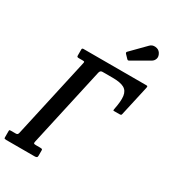

<svg xmlns="http://www.w3.org/2000/svg" viewBox="-265 -1109 1092 1226"><g transform="rotate(30 280.5 -496.0)"><path d="M152 -684H123.5Q116.5 -684 112.8 -685.8Q109 -687.5 109 -695V-740.5Q109 -750 119 -750H583Q590.5 -750 591.8 -747Q593 -744 591.5 -735.5L542 -514Q540.5 -506.5 536.8 -505.2Q533 -504 526 -504H488.5Q481 -504 480.5 -506.2Q480 -508.5 481.5 -516Q495 -580.5 490 -617.2Q485 -654 457 -669Q429 -684 373.5 -684H298Q281 -684 277 -665.5L148.5 -86Q145.5 -74 147.8 -70Q150 -66 163 -66H195Q202 -66 207 -64.8Q212 -63.5 212 -56V-15Q212 -5.5 206.5 -2.8Q201 0 192 0H-17Q-24.5 0 -28.5 -1.2Q-32.5 -2.5 -32.5 -10V-57Q-32.5 -63.5 -30.2 -64.8Q-28 -66 -21.5 -66H16Q30 -66 33 -81L163.5 -669Q166 -679 164 -681.5Q162 -684 152 -684ZM548 -970Q561.5 -948.5 555.8 -930.2Q550 -912 533.5 -903L412 -833Q405.5 -829 402 -829Q398.5 -829 393 -835L370.5 -858.5Q362.5 -867 370.5 -874.5L471.5 -977Q487 -993.5 511.2 -991.2Q535.5 -989 548 -970Z"/></g></svg>

Font: Besley* Condensed Medium
Style: Italic
Weight: 500
Width: 3
Italic angle: -13°
Designer: Owen Earl
Foundry: indestructible type*
Version: Version 3.000; ttfautohint (v1.8.3)